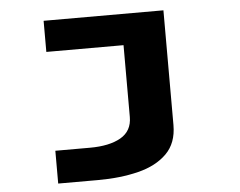

<svg xmlns="http://www.w3.org/2000/svg" viewBox="-50 -560 999 799"><g transform="rotate(-5 450.0 -160.0)"><path d="M161.5 180V43H306Q387.5 43 435 15.8Q482.5 -11.5 482.5 -70V-370H160V-500H660.5V-21Q660.5 54.5 616.2 98.5Q572 142.5 496.8 161.2Q421.5 180 327.5 180Z"/></g></svg>

Font: Trispace Expanded
Style: Bold
Weight: 700
Width: 7
Designer: Tyler Finck
Foundry: Etcetera Type Company
Version: Version 1.210; ttfautohint (v1.8.3)